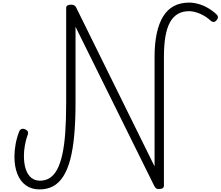

<svg xmlns="http://www.w3.org/2000/svg" viewBox="-20 -1440 1697 1477"><path d="M284 17Q223 17 179.5 -14Q136 -45 113.5 -102Q91 -159 91 -236Q91 -283 100.5 -333.5Q110 -384 128 -429Q134 -443 145.5 -447.5Q157 -452 172 -446Q188 -439 193 -429.5Q198 -420 194 -406Q179 -366 171.5 -322.5Q164 -279 164 -242Q164 -181 178.5 -138Q193 -95 220.5 -72.5Q248 -50 288 -50Q329 -50 362 -70.5Q395 -91 419 -135Q443 -179 459 -250Q475 -321 482 -420Q489 -519 489 -650V-1378Q489 -1392 499 -1398Q509 -1404 526 -1404Q543 -1404 552 -1398.5Q561 -1393 566 -1382L1169 -160V-1001Q1169 -1106 1186 -1184Q1203 -1262 1235.5 -1314.5Q1268 -1367 1318 -1393.5Q1368 -1420 1435 -1420Q1470 -1420 1508.5 -1409Q1547 -1398 1583 -1376.5Q1619 -1355 1648 -1327Q1657 -1318 1656.5 -1307Q1656 -1296 1645 -1283Q1635 -1272 1625 -1271Q1615 -1270 1604 -1278Q1566 -1314 1519.5 -1334Q1473 -1354 1434 -1354Q1385 -1354 1348.5 -1333Q1312 -1312 1288 -1269Q1264 -1226 1252.5 -1159.5Q1241 -1093 1241 -1001V-13Q1241 1 1231.5 7.5Q1222 14 1204 14Q1194 14 1187.5 12Q1181 10 1176.5 4.5Q1172 -1 1167 -9L561 -1234V-649Q561 -508 551 -399Q541 -290 520 -211.5Q499 -133 466 -82Q433 -31 388 -7Q343 17 284 17Z"/></svg>

Font: Playwrite BE WAL Light
Style: Regular
Weight: 300
Version: Version 1.002